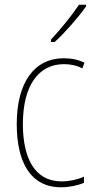

<svg xmlns="http://www.w3.org/2000/svg" viewBox="-20 -784 401 814"><path d="M345 -757V-764H315C282 -715 241 -665 196 -616V-606H212C255 -645 311 -709 345 -757ZM239 10C274 10 311 2 336 -9V-35C307 -22 273 -15 241 -15C125 -15 77 -117 77 -258C77 -422 144 -512 251 -512C278 -512 305 -507 329 -494L338 -518C312 -531 284 -537 250 -537C126 -537 51 -435 51 -258C51 -97 109 10 239 10Z"/></svg>

Font: Noto Sans Armenian Condensed Thin
Style: Regular
Weight: 100
Width: 3
Designer: Monotype Design Team
Foundry: Monotype Imaging Inc.
Version: Version 2.008